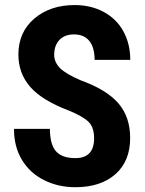

<svg xmlns="http://www.w3.org/2000/svg" viewBox="-20 -741 580 770"><path d="M357.4 -186.5Q357.4 -230 335.2 -252.2Q313 -274.4 254.4 -298.3Q147.5 -338.9 100.6 -393.3Q53.7 -447.8 53.7 -522Q53.7 -611.8 117.4 -666.3Q181.2 -720.7 279.3 -720.7Q344.7 -720.7 396 -693.1Q447.3 -665.5 474.9 -615.2Q502.4 -564.9 502.4 -501H359.4Q359.4 -550.8 338.1 -576.9Q316.9 -603 276.9 -603Q239.3 -603 218.3 -580.8Q197.3 -558.6 197.3 -521Q197.3 -491.7 220.7 -468Q244.1 -444.3 303.7 -418.9Q407.7 -381.3 454.8 -326.7Q502 -272 502 -187.5Q502 -94.7 442.9 -42.5Q383.8 9.8 282.2 9.8Q213.4 9.8 156.7 -18.6Q100.1 -46.9 68.1 -99.6Q36.1 -152.3 36.1 -224.1H180.2Q180.2 -162.6 204.1 -134.8Q228 -106.9 282.2 -106.9Q357.4 -106.9 357.4 -186.5Z"/></svg>

Font: MAUL Condensed Bold
Style: Condensed Bold
Weight: 700
Designer: MAUL
Version: Version 1.0; 2020; ttfautohint (v1.8.3)